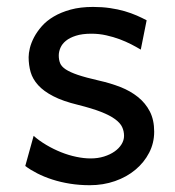

<svg xmlns="http://www.w3.org/2000/svg" viewBox="-20 -528 511 560"><path d="M390.6 -383.3Q378.4 -390.6 362.8 -398.7Q347.2 -406.7 328.9 -413.6Q310.5 -420.4 289.8 -425Q269 -429.7 246.6 -429.7Q219.7 -429.7 201.4 -423.8Q183.1 -418 172.1 -408.9Q161.1 -399.9 156.2 -388.4Q151.4 -377 151.4 -366.2Q151.4 -353.5 155.3 -343.8Q159.2 -334 171.6 -325.7Q184.1 -317.4 207 -309.6Q230 -301.8 268.6 -293Q301.8 -285.6 331.1 -274.2Q360.4 -262.7 382.3 -245.1Q404.3 -227.5 417 -202.9Q429.7 -178.2 429.7 -144Q429.7 -110.8 415 -82.5Q400.4 -54.2 375 -33Q349.6 -11.7 315.4 0.2Q281.2 12.2 241.7 12.2Q211.9 12.2 184.3 7.8Q156.7 3.4 132.6 -4.4Q108.4 -12.2 88.4 -22.5Q68.4 -32.7 53.7 -43.9L78.1 -131.8Q94.7 -117.2 115.5 -105Q136.2 -92.8 158.2 -84Q180.2 -75.2 202.4 -70.6Q224.6 -65.9 244.1 -65.9Q265.6 -65.9 283.4 -71.5Q301.3 -77.1 314.2 -86.2Q327.1 -95.2 334.5 -107.2Q341.8 -119.1 341.8 -131.8Q341.8 -145.5 336.2 -157.5Q330.6 -169.4 315.7 -180.4Q300.8 -191.4 274.7 -201.7Q248.5 -211.9 207.5 -222.2Q163.1 -232.9 135 -247.6Q106.9 -262.2 91.1 -279.8Q75.2 -297.4 69.3 -317.9Q63.5 -338.4 63.5 -361.3Q63.5 -372.6 67.1 -387.7Q70.8 -402.8 79.3 -419.2Q87.9 -435.5 101.8 -451.4Q115.7 -467.3 136.7 -479.7Q157.7 -492.2 186 -500Q214.4 -507.8 251.5 -507.8Q277.8 -507.8 301 -504.4Q324.2 -501 343.5 -495.4Q362.8 -489.7 378.9 -482.7Q395 -475.6 407.7 -468.8Z"/></svg>

Font: Andika Afr
Style: Regular
Weight: 400
Designer: Victor Gaultney, Annie Olsen, Julie Remington, Don Collingsworth, Eric Hays, Becca Hirsbrunner
Foundry: SIL International
Version: Version 5.000